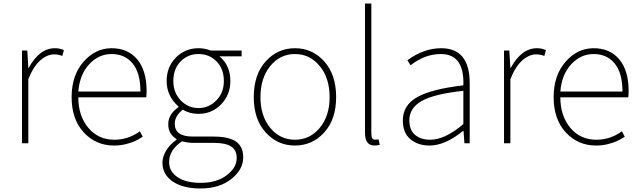

<svg xmlns="http://www.w3.org/2000/svg" viewBox="-20 -814 3634 1091"><path d="M105 0V-527H135L141 -428H143Q204 -540 292 -540Q321 -540 343 -529L334 -496Q312 -505 287 -505Q248 -505 209 -471Q170 -437 141 -364V0Z M628 13Q525 13 456 -61.5Q387 -136 387 -262Q387 -386 454.5 -463Q522 -540 614 -540Q707 -540 760 -476.5Q813 -413 813 -297Q813 -274 811 -261H425Q425 -156 481.5 -88Q538 -20 630 -20Q709 -20 775 -68L791 -37Q765 -21 747.5 -12.5Q730 -4 697 4.5Q664 13 628 13ZM425 -294H778Q778 -399 734 -453Q690 -507 614 -507Q541 -507 487 -449Q433 -391 425 -294Z M1119 257Q1019 257 961 217Q903 177 903 110Q903 76 924.5 41Q946 6 983 -20V-24Q936 -52 936 -108Q936 -165 994 -205V-209Q927 -268 927 -354Q927 -434 979.5 -487Q1032 -540 1108 -540Q1144 -540 1177 -527H1353V-494H1227Q1289 -442 1289 -354Q1289 -275 1236.5 -221Q1184 -167 1108 -167Q1057 -167 1019 -191Q973 -155 973 -111Q973 -38 1076 -38H1193Q1280 -38 1321 -9.5Q1362 19 1362 80Q1362 150 1294 203.5Q1226 257 1119 257ZM1252 -354Q1252 -423 1210.5 -465Q1169 -507 1108 -507Q1048 -507 1006.5 -465Q965 -423 965 -354Q965 -287 1007 -243.5Q1049 -200 1108 -200Q1167 -200 1209.5 -243.5Q1252 -287 1252 -354ZM1121 225Q1211 225 1268 182Q1325 139 1325 84Q1325 39 1293.5 18.5Q1262 -2 1198 -2H1078Q1051 -2 1014 -11Q941 38 941 107Q941 160 988.5 192.5Q1036 225 1121 225Z M1422 -262Q1422 -390 1489.5 -465Q1557 -540 1656 -540Q1755 -540 1822.5 -465Q1890 -390 1890 -262Q1890 -136 1822.5 -61.5Q1755 13 1656 13Q1557 13 1489.5 -61.5Q1422 -136 1422 -262ZM1853 -262Q1853 -370 1797 -438.5Q1741 -507 1656 -507Q1571 -507 1515.5 -438.5Q1460 -370 1460 -262Q1460 -155 1515.5 -87.5Q1571 -20 1656 -20Q1741 -20 1797 -87.5Q1853 -155 1853 -262Z M2108 13Q2054 13 2054 -59V-794H2090V-53Q2090 -20 2112 -20Q2120 -20 2131 -22L2138 9Q2120 13 2108 13Z M2421 13Q2355 13 2312 -23Q2269 -59 2269 -130Q2269 -216 2350.5 -262Q2432 -308 2613 -329Q2619 -507 2485 -507Q2394 -507 2313 -443L2295 -472Q2389 -540 2487 -540Q2649 -540 2649 -341V0H2619L2614 -70H2611Q2509 13 2421 13ZM2424 -20Q2509 -20 2613 -109V-298Q2446 -280 2376 -240Q2306 -200 2306 -131Q2306 -74 2339 -47Q2372 -20 2424 -20Z M2844 0V-527H2874L2880 -428H2882Q2943 -540 3031 -540Q3060 -540 3082 -529L3073 -496Q3051 -505 3026 -505Q2987 -505 2948 -471Q2909 -437 2880 -364V0Z M3367 13Q3264 13 3195 -61.5Q3126 -136 3126 -262Q3126 -386 3193.5 -463Q3261 -540 3353 -540Q3446 -540 3499 -476.5Q3552 -413 3552 -297Q3552 -274 3550 -261H3164Q3164 -156 3220.5 -88Q3277 -20 3369 -20Q3448 -20 3514 -68L3530 -37Q3504 -21 3486.5 -12.5Q3469 -4 3436 4.5Q3403 13 3367 13ZM3164 -294H3517Q3517 -399 3473 -453Q3429 -507 3353 -507Q3280 -507 3226 -449Q3172 -391 3164 -294Z"/></svg>

Font: Noto Sans Korean Thin
Style: Regular
Weight: 250
Designer: Ryoko NISHIZUKA  (kana & ideographs); Paul D. Hunt (Latin, Greek & Cyrillic); Wenlong ZHANG  (bopomofo); Sandoll Communi
Foundry: Adobe Systems Incorporated
Version: Version 1.0001;PS 1;hotconv 1.0.78;makeotf.lib2.5.61930